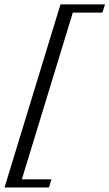

<svg xmlns="http://www.w3.org/2000/svg" viewBox="-30 -722 496 870"><path d="M-9.5 127.5 244 -702H446L434 -665H300L69 90.5H203L192 127.5Z"/></svg>

Font: Newsreader 17pt
Style: Italic
Weight: 400
Italic angle: -17°
Version: Version 1.003